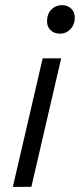

<svg xmlns="http://www.w3.org/2000/svg" viewBox="-20 -727 311 747"><path d="M218 -500 102 0H30L146 -500ZM213 -596Q191 -596 177 -609.5Q163 -623 163 -644Q163 -673 180 -690Q197 -707 221 -707Q243 -707 257 -693.5Q271 -680 271 -659Q271 -631 254 -613.5Q237 -596 213 -596Z"/></svg>

Font: Kantumruy Pro
Style: Italic
Weight: 400
Italic angle: -13°
Designer: Sovichet Tep
Foundry: Sovichet Tep
Version: Version 1.002